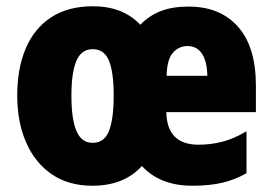

<svg xmlns="http://www.w3.org/2000/svg" viewBox="-20 -583 870 613"><path d="M582 -562Q683 -562 740 -497.5Q797 -433 797 -310V-225H511Q513 -121 614 -121Q653 -121 690 -130.5Q727 -140 767 -164V-30Q730 -9 689.5 0.5Q649 10 594 10Q491 10 433 -53Q376 10 275 10Q199 10 145.5 -26.5Q92 -63 63.5 -128Q35 -193 35 -278Q35 -364 62 -428Q89 -492 143 -527.5Q197 -563 277 -563Q372 -563 428 -504Q456 -533 493 -547.5Q530 -562 582 -562ZM579 -436Q551 -436 532 -414.5Q513 -393 512 -341H642Q641 -388 624.5 -412Q608 -436 579 -436ZM276 -426Q240 -426 224 -389Q208 -352 208 -277Q208 -203 224 -165Q240 -127 276 -127Q313 -127 328 -165Q343 -203 343 -278Q343 -352 328 -389Q313 -426 276 -426Z"/></svg>

Font: Noto Sans Kannada Condensed Black
Style: Regular
Weight: 900
Width: 3
Designer: Jelle Bosma - Monotype Design Team
Foundry: Monotype Imaging Inc.
Version: Version 2.005; ttfautohint (v1.8.4.7-5d5b)